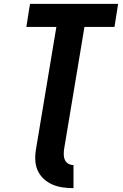

<svg xmlns="http://www.w3.org/2000/svg" viewBox="-20 -755 640 998"><path d="M362 223Q333 223 305 219Q277 215 252 204Q227 193 207 174.5Q187 156 176 131.5Q165 107 163.5 78.5Q162 50 167 21L273 -615H117L136 -735H594L575 -615H419L313 21Q311 36 311.5 50.5Q312 65 317.5 77Q323 89 335.5 96Q348 103 362 103Z"/></svg>

Font: Iosevka Heavy Extended Oblique
Style: Regular
Weight: 900
Width: 7
Italic angle: -9°
Monospace: yes
Designer: Belleve Invis
Foundry: Belleve Invis
Version: Version 32.5.0; ttfautohint (v1.8.4)